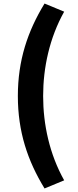

<svg xmlns="http://www.w3.org/2000/svg" viewBox="-20 -861 440 1086"><path d="M232 205 343 159C260 11 224 -157 224 -318C224 -478 260 -647 343 -795L232 -841C136 -684 81 -519 81 -318C81 -116 136 48 232 205Z"/></svg>

Font: Noto Sans JP Black
Style: Regular
Weight: 900
Designer: Ryoko NISHIZUKA 西塚涼子 (kana, bopomofo & ideographs); Paul D. Hunt (Latin, Greek & Cyrillic); Sandoll Communications 산돌커뮤니
Foundry: Adobe
Version: Version 2.002;hotconv 1.0.116;makeotfexe 2.5.65601